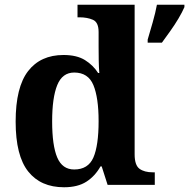

<svg xmlns="http://www.w3.org/2000/svg" viewBox="-20 -780 798 810"><path d="M250 10Q152 10 99 -56.5Q46 -123 46 -267Q46 -412 98.5 -480Q151 -548 248 -548Q304 -548 338.5 -526.5Q373 -505 394 -472H399Q397 -495 396.5 -526Q396 -557 396 -584V-645Q396 -686 372 -696.5Q348 -707 315 -707H307V-760H548V-129Q548 -83 568.5 -68Q589 -53 625 -53H633V0H434L409 -78H404Q381 -37 344.5 -13.5Q308 10 250 10ZM293 -65Q352 -65 374 -115.5Q396 -166 396 -269Q396 -368 374 -421Q352 -474 293 -474Q243 -474 221.5 -421Q200 -368 200 -268Q200 -166 221.5 -115.5Q243 -65 293 -65ZM603 -613Q612 -643 624 -685Q636 -727 642 -760H758V-750Q749 -729 733 -702Q717 -675 698 -648.5Q679 -622 663 -600H603Z"/></svg>

Font: Noto Serif Myanmar
Style: Bold
Weight: 700
Designer: Ben Mitchell and the Monotype Design Team
Foundry: Monotype Imaging Inc.
Version: Version 2.106; ttfautohint (v1.8.4.7-5d5b)